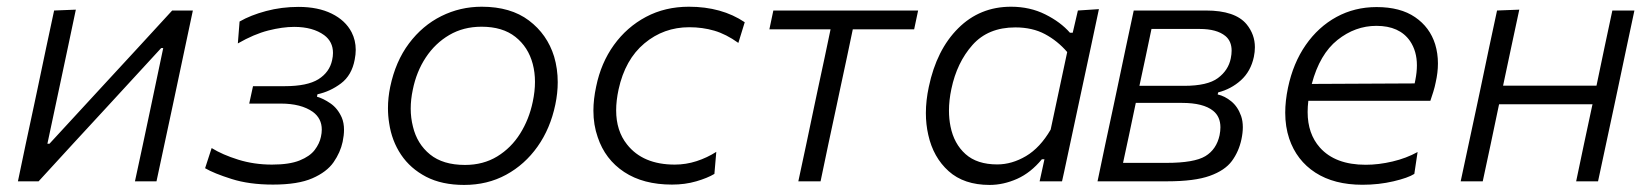

<svg xmlns="http://www.w3.org/2000/svg" viewBox="-20 -526 4793 557"><path d="M32 0Q43.5 -56 54.5 -107.5Q65.5 -158.5 78.5 -219.5L89 -269Q102.5 -334 113.8 -387Q125 -440 137 -495.5L200 -498Q188.5 -444.5 178 -393.5Q167 -342 154 -280.5L117.5 -109H123.5L282 -281Q330 -333 380 -387.2Q430 -441.5 479.5 -495.5H539.5Q527.5 -439.5 516.5 -387Q505.5 -334.5 491.5 -269L481 -219.5Q468 -159 457 -107.5Q446 -55.5 434 0H371.5Q383 -54.5 394 -104.5Q404.5 -154.5 417 -213L453.5 -386.5H447.5L292.5 -218Q193 -110.5 92 0Z M772 9.5Q703 9.5 651.8 -6.8Q600.5 -23 575 -38L594 -96.5Q625.5 -77 671.2 -62.8Q717 -48.5 769 -48.5Q819.5 -48.5 849.2 -60.5Q879 -72.5 893 -91Q907 -109.5 911 -129Q913.5 -140 913.5 -150Q913.5 -182.5 887.5 -201.5Q853.5 -225.5 794.5 -225.5H703L714 -276H806Q871.5 -276 903.8 -296.2Q936 -316.5 943.5 -351.5Q946 -362.5 946 -372.5Q946 -405 920.5 -424Q887.5 -448 833.5 -448Q799.5 -448 758.2 -437.5Q717 -427 670 -400L675 -463.5Q707 -482 752 -494Q797 -506 846 -506Q902.5 -506 942.2 -486.5Q982 -467 1000 -432.5Q1012 -409 1012 -381.5Q1012 -368 1009 -353Q1000.5 -307.5 969.2 -284Q938 -260.5 901 -252.5L899.5 -245.5Q917.5 -240.5 938.5 -226.2Q959.5 -212 971.5 -185Q978 -169.5 978 -149.5Q978 -133.5 974 -114.5Q967.5 -84 947.8 -55.5Q928 -27 886.2 -8.8Q844.5 9.5 772 9.5Z M1326.5 10.5Q1262 10.5 1216.2 -13.2Q1170.5 -37 1143.5 -77.2Q1116.5 -117.5 1109 -168.5Q1105.5 -190 1105.5 -212Q1105.5 -242.5 1112 -274Q1127.5 -348 1166.5 -400Q1205.5 -452 1260.2 -479.2Q1315 -506.5 1377.5 -506.5Q1461.5 -506.5 1514.5 -466.5Q1567.5 -426.5 1587.5 -362Q1598 -326.5 1598 -287.5Q1598 -256 1591 -222.5Q1576.5 -153 1539.5 -100.8Q1502.5 -48.5 1448.2 -19Q1394 10.5 1326.5 10.5ZM1329 -47.5Q1382 -47.5 1422.5 -72.2Q1463 -97 1489 -138.5Q1515 -180 1525.5 -230.5Q1532 -261 1532 -288.5Q1532 -316 1525.5 -340.5Q1512.5 -389.5 1475.2 -419Q1438 -448.5 1377 -448.5Q1324.5 -448.5 1283.5 -424.5Q1242.5 -400.5 1215.2 -359.2Q1188 -318 1177.5 -265.5Q1171.5 -237.5 1171.5 -211Q1171.5 -184 1178 -158.5Q1190 -108.5 1227.5 -78Q1265 -47.5 1329 -47.5Z M1929.5 9.5Q1846 9.5 1790.8 -27Q1735.5 -63.5 1714 -128Q1701.5 -163.5 1701.5 -205Q1701.5 -238 1709.5 -275Q1723.5 -343.5 1761 -395.5Q1798.5 -447.5 1854 -477Q1909.5 -506.5 1978.5 -506.5Q2073.5 -506.5 2140.5 -461.5L2122 -401.5Q2086.5 -427 2052.2 -437Q2018 -447 1979.5 -447Q1905.5 -447 1849.5 -400.2Q1793.5 -353.5 1774.5 -266.5Q1767.5 -234 1767.5 -206Q1767.5 -146.5 1799 -107Q1845 -48.5 1937.5 -48.5Q1970 -48.5 2000.8 -58.5Q2031.5 -68.5 2058 -85.5L2052.5 -21.5Q2032.5 -9.5 2000 0Q1967.5 9.5 1929.5 9.5Z M2296 0Q2308 -55 2319 -107.5Q2330 -159 2342.5 -219.5L2353 -269Q2364 -319.5 2372.5 -360L2389.5 -441H2212L2223.5 -495.5H2643.5L2632 -441H2454L2437 -360Q2428 -319.5 2417.5 -269L2407 -219.5Q2394 -159 2383 -107.5Q2372 -56 2360.5 0Z M2996 0Q2999 -12.5 3001.5 -25L3010 -64H3002.5Q2970.5 -25 2930.8 -7.2Q2891 10.5 2851 10.5Q2776.5 10.5 2732 -29.5Q2687.5 -69.5 2673 -134.5Q2666 -165 2666 -198Q2666 -234.5 2674.5 -274Q2697 -381.5 2759.8 -444Q2822.5 -506.5 2913 -506.5Q2968 -506.5 3012.5 -484.2Q3057 -462 3084 -431H3092L3107 -495.5L3168 -499.5Q3155.5 -441 3144 -386.5Q3132 -331.5 3119 -270L3067 -27L3061 0ZM2873 -49Q2915.5 -49 2956.5 -73.2Q2997.5 -97.5 3028 -150L3076 -375Q3048 -407.5 3011.5 -427Q2975 -446.5 2925.5 -446.5Q2846.5 -446.5 2801.2 -395.5Q2756 -344.5 2740 -268Q2733 -235 2733 -205Q2733 -181 2737.5 -159Q2747.5 -109 2781 -79Q2814.5 -49 2873 -49Z M3164 0Q3175.5 -56 3186.5 -107.5Q3197.5 -158.5 3210.5 -219.5L3221 -269Q3234.5 -334 3245.8 -386.8Q3257 -439.5 3269 -495.5H3478.5Q3563.5 -495.5 3596.5 -455.5Q3620.5 -426 3620.5 -389Q3620.5 -375.5 3617.5 -361Q3608.5 -319 3580 -293.2Q3551.5 -267.5 3514 -258L3512.5 -252Q3533 -247.5 3552 -232Q3571 -216.5 3580.5 -189.5Q3585.5 -175 3585.5 -157Q3585.5 -141 3581.5 -122Q3574 -86.5 3553.8 -59Q3533.5 -31.5 3489.5 -15.8Q3445.5 0 3366 0ZM3320.5 -442Q3311.5 -399.5 3303.5 -361Q3295 -322 3285.5 -277H3415Q3483 -277 3513.2 -299.5Q3543.5 -322 3550.5 -356.5Q3553 -368.5 3553 -379Q3553 -406.5 3535 -421.5Q3510 -442 3460.5 -442ZM3238 -53.5H3364Q3444.5 -53.5 3476.8 -73Q3509 -92.5 3518 -133.5Q3520.5 -146 3520.5 -156.5Q3520.5 -187.5 3499.5 -204.5Q3471 -227.5 3409 -227.5H3275L3273.5 -220.5Q3263.5 -172.5 3255.2 -133.5Q3247 -94.5 3238 -53.5Z M3932.5 10Q3850.5 10 3796 -25.2Q3741.5 -60.5 3720 -124Q3708.5 -158.5 3708.5 -199Q3708.5 -233 3716.5 -271.5Q3731.5 -343 3768 -395.5Q3804.5 -448 3857.2 -476.8Q3910 -505.5 3973.5 -505.5Q4042.5 -505.5 4085.2 -476.2Q4128 -447 4143.5 -397.5Q4151.5 -371 4151.5 -342Q4151.5 -315.5 4145 -287Q4142.5 -274 4138 -259.5Q4133.5 -245 4129.5 -233.5H3775.5Q3773.5 -216.5 3773.5 -201Q3773.5 -138 3809 -98Q3853.5 -48 3942 -48Q3979.5 -48 4019.8 -57.5Q4060 -67 4092.5 -85L4083 -21.5Q4065 -10 4022.5 0Q3980 10 3932.5 10ZM3973 -451Q3911.5 -451 3860 -410Q3808.5 -369 3785.5 -282.5L4084 -284Q4085 -289.5 4086 -294Q4090.5 -316.5 4090.5 -336.5Q4090.5 -377.5 4070.5 -407Q4040 -451 3973 -451Z M4217.5 0Q4229.5 -56 4240.5 -107.5Q4251.5 -159 4264.5 -219.5L4275 -269Q4288.5 -334.5 4299.8 -387.2Q4311 -440 4323 -495.5L4387.5 -498Q4375.5 -442 4364.2 -389.2Q4353 -336.5 4340.5 -277.5H4611.5Q4624.5 -339.5 4635.2 -390.8Q4646 -442 4657.5 -495.5H4721.5Q4709.5 -440 4698.5 -387.5Q4687.5 -334.5 4673.5 -269L4663 -219.5Q4650 -159 4639 -107.5Q4628 -55.5 4616 0H4552.5Q4564 -55.5 4575 -107.2Q4586 -159 4599 -219.5L4600 -223.5H4329L4328 -219.5Q4315.5 -159 4304.5 -107.5Q4293.5 -56 4281.5 0Z"/></svg>

Font: Heraclito Light
Style: Italic
Weight: 300
Italic angle: -12°
Designer: Kostas Bartsokas (font) & Cristiano Sobral (main changes)
Foundry: Kostas Bartsokas (font) & Cristiano Sobral (main changes)
Version: Version 1.00;July 8, 2020;FontCreator 13.0.0.2655 64-bit